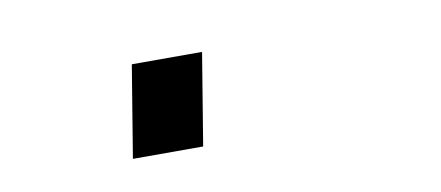

<svg xmlns="http://www.w3.org/2000/svg" viewBox="-31 6 662 288"><g transform="rotate(-10 300.0 150.0)"><path d="M154 220 177 80H284L261 220Z"/></g></svg>

Font: Iosevka Curly Extended Oblique
Style: Bold
Weight: 700
Width: 7
Italic angle: -9°
Monospace: yes
Designer: Belleve Invis
Foundry: Belleve Invis
Version: Version 11.1.0; ttfautohint (v1.8.3)